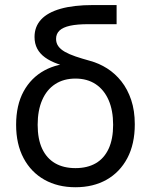

<svg xmlns="http://www.w3.org/2000/svg" viewBox="-20 -748 612 779"><path d="M286.1 11.7Q214.4 11.7 160.2 -18.8Q106 -49.3 75.7 -106.2Q45.4 -163.1 45.4 -241.7Q45.4 -321.3 75.7 -377Q106 -432.6 160.2 -462.2Q214.4 -491.7 286.1 -491.7V-469.2Q246.1 -477.5 215.1 -488.5Q184.1 -499.5 162.8 -514.9Q141.6 -530.3 130.9 -550.8Q120.1 -571.3 120.1 -598.1Q120.1 -639.6 146.5 -668.5Q172.9 -697.3 225.8 -712.4Q278.8 -727.5 357.9 -727.5H453.1V-649.9H338.4Q293 -649.9 264.2 -643.6Q235.4 -637.2 221.4 -624Q207.5 -610.8 207.5 -590.3Q207.5 -573.2 216.6 -560.5Q225.6 -547.9 243.2 -537.8Q260.7 -527.8 286.4 -519Q312 -510.3 345.7 -501Q381.8 -491.2 414.6 -470.5Q447.3 -449.7 472.4 -418Q497.6 -386.2 512.2 -342.8Q526.9 -299.3 526.9 -243.7Q526.9 -163.6 496.6 -106.4Q466.3 -49.3 412.4 -18.8Q358.4 11.7 286.1 11.7ZM286.1 -65.9Q334.5 -65.9 368.7 -85.7Q402.8 -105.5 420.9 -144.8Q439 -184.1 439 -241.7Q439 -299.8 420.7 -341.8Q402.3 -383.8 368.2 -406.5Q334 -429.2 286.1 -429.2Q238.3 -429.2 203.9 -406.7Q169.4 -384.3 151.1 -342Q132.8 -299.8 132.8 -241.7Q132.8 -183.6 151.1 -144.5Q169.4 -105.5 203.6 -85.7Q237.8 -65.9 286.1 -65.9Z"/></svg>

Font: Inter 20pt
Style: Regular
Weight: 400
Version: Version 4.001;git-66647c0bb